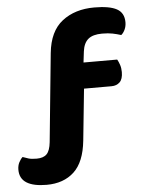

<svg xmlns="http://www.w3.org/2000/svg" viewBox="-68 -719 652 869"><g transform="rotate(-5 258.5 -284.5)"><path d="M315 -313 291 -79Q281 18 233.5 62Q186 106 109 106Q49 106 18 86.5Q-13 67 -13 27Q-13 8 -5.5 -6.5Q2 -21 11 -29Q24 -24 37.5 -20Q51 -16 74 -16Q105 -16 120 -31.5Q135 -47 139 -85L179 -487Q189 -585 247 -630Q305 -675 393 -675Q462 -675 495 -657Q528 -639 528 -596Q528 -578 521 -563Q514 -548 504 -540Q485 -546 465.5 -550Q446 -554 418 -554Q376 -554 355 -536.5Q334 -519 329 -481L323 -431H476Q482 -421 487 -406Q492 -391 492 -373Q492 -341 477.5 -327Q463 -313 440 -313Z"/></g></svg>

Font: Baloo Paaji 2
Style: Bold
Weight: 700
Designer: Shuchita Grover, Noopur Datye and Ek Type
Foundry: Ek Type
Version: Version 1.640;hotconv 1.0.111;makeotfexe 2.5.65597; ttfautoh